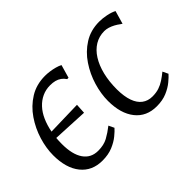

<svg xmlns="http://www.w3.org/2000/svg" viewBox="-101 -830 1102 1102"><g transform="rotate(-45 450.0 -279.0)"><path d="M214.5 10Q130.5 10 83 -49Q35.5 -108 35.5 -212Q35.5 -269 54.2 -331Q73 -393 109.8 -447Q146.5 -501 200.5 -534.5Q254.5 -568 325 -568Q343 -568 363 -565.2Q383 -562.5 402.2 -557.2Q421.5 -552 435.5 -544.5L412.5 -464.5H401.5Q391 -480.5 377.2 -490.2Q363.5 -500 346.2 -504.5Q329 -509 307 -509Q272 -509 242.2 -495.2Q212.5 -481.5 189 -456.2Q165.5 -431 149.5 -395.2Q133.5 -359.5 125 -315Q178 -316.5 231 -317.8Q284 -319 337 -320.5L333.5 -259.5Q280 -262 226 -264.8Q172 -267.5 118.5 -270Q117.5 -258.5 117 -246.5Q116.5 -234.5 116.5 -222Q116.5 -137.5 147.8 -92.5Q179 -47.5 237 -47.5Q283 -47.5 315 -65Q347 -82.5 380 -108.5L396 -75Q384 -61 359.5 -40.8Q335 -20.5 298.8 -5.2Q262.5 10 214.5 10Z M655 10Q572 10 525.2 -49Q478.5 -108 478.5 -210.5Q478.5 -267.5 497 -329.8Q515.5 -392 551.8 -446.2Q588 -500.5 641.5 -534.2Q695 -568 765 -568Q791.5 -568 822.2 -561.8Q853 -555.5 874 -544.5L851 -464.5L839.5 -472Q826.5 -482 810.8 -490.5Q795 -499 778.8 -504Q762.5 -509 747 -509Q704.5 -509 670.2 -488.2Q636 -467.5 611.8 -429Q587.5 -390.5 574.5 -337.8Q561.5 -285 561.5 -221Q562 -163 575.8 -124.5Q589.5 -86 615.5 -66.8Q641.5 -47.5 677.5 -47.5Q707.5 -47.5 731 -55.2Q754.5 -63 775.5 -76.8Q796.5 -90.5 818.5 -108.5L834.5 -75Q822.5 -61 798.2 -40.8Q774 -20.5 738.2 -5.2Q702.5 10 655 10Z"/></g></svg>

Font: Merriweather Light
Style: Italic
Weight: 300
Italic angle: -7.8°
Designer: Eben Sorkin
Foundry: Eben Sorkin
Version: Version 2.101